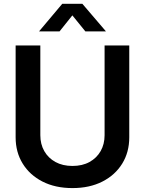

<svg xmlns="http://www.w3.org/2000/svg" viewBox="-20 -963 751 995"><path d="M355.5 11.7Q266.6 11.7 200.4 -22Q134.3 -55.7 97.7 -115Q61 -174.3 61 -251.5V-727.5H189V-262.2Q189 -215.8 209.5 -179.9Q230 -144 267.3 -123.5Q304.7 -103 355.5 -103Q406.7 -103 443.8 -123.5Q481 -144 501.5 -179.9Q522 -215.8 522 -262.2V-727.5H649.9V-251.5Q649.9 -174.3 613.3 -115Q576.7 -55.7 510.5 -22Q444.3 11.7 355.5 11.7ZM288.6 -800.3H183.1V-801.3L302.7 -943.4H406.7L528.3 -801.3V-800.3H422.4L355 -883.3Z"/></svg>

Font: Inter 28pt SemiBold
Style: Regular
Weight: 600
Designer: Rasmus Andersson
Foundry: rsms
Version: Version 4.001;git-66647c0bb